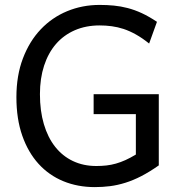

<svg xmlns="http://www.w3.org/2000/svg" viewBox="-20 -745 733 777"><path d="M622.6 -75.7Q585 -49.3 551.8 -32.2Q518.6 -15.1 487.3 -5.4Q456.1 4.4 425.8 8.3Q395.5 12.2 363.8 12.2Q294.4 12.2 236.3 -11.7Q178.2 -35.6 136 -82Q93.8 -128.4 70.1 -196Q46.4 -263.7 46.4 -351.6Q46.4 -439.5 72.8 -508.8Q99.1 -578.1 144.8 -626.2Q190.4 -674.3 251.7 -699.7Q313 -725.1 383.3 -725.1Q413.1 -725.1 440.9 -722.4Q468.8 -719.7 496.8 -712.4Q524.9 -705.1 554 -691.7Q583 -678.2 615.2 -656.7L583.5 -568.8Q556.2 -590.8 530.5 -605.2Q504.9 -619.6 480.5 -627.7Q456.1 -635.7 431.9 -638.9Q407.7 -642.1 383.3 -642.1Q327.6 -642.1 282.7 -622.6Q237.8 -603 206.5 -566.9Q175.3 -530.8 158.4 -479.2Q141.6 -427.7 141.6 -363.8Q141.6 -296.4 157.5 -242.7Q173.3 -189 203.1 -151.1Q232.9 -113.3 275.1 -93.3Q317.4 -73.2 369.6 -73.2Q391.6 -73.2 410.9 -75.4Q430.2 -77.6 449.2 -83Q468.3 -88.4 487.8 -97.2Q507.3 -106 529.8 -119.6V-283.2H358.9V-363.8H622.6Z"/></svg>

Font: Andika New Basic
Style: Regular
Weight: 400
Designer: Victor Gaultney, Annie Olsen, Julie Remington, Don Collingsworth, Eric Hays
Foundry: SIL International
Version: Version 5.500